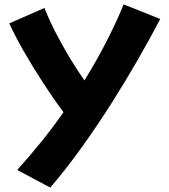

<svg xmlns="http://www.w3.org/2000/svg" viewBox="-20 -580 768 871"><path d="M208 271 58 191Q114 129 167 63.5Q220 -2 268 -71Q221 -134 174 -206.5Q127 -279 87 -349Q47 -419 22 -474L182 -544Q200 -496 228.5 -440Q257 -384 291.5 -326Q326 -268 363 -215Q471 -390 541 -560L707 -494Q662 -408 605.5 -309.5Q549 -211 484.5 -109.5Q420 -8 350 89.5Q280 187 208 271Z"/></svg>

Font: Mochiy Pop P One
Style: Regular
Weight: 400
Designer: FONTDASU
Foundry: FONTDASU / Google Inc. / Adobe
Version: Version 2.000